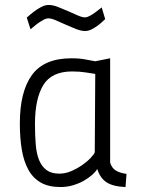

<svg xmlns="http://www.w3.org/2000/svg" viewBox="-20 -744 574 774"><path d="M404 -667Q391 -654 377 -643Q365 -634 351 -626.5Q337 -619 323 -619Q307 -619 286.5 -627Q266 -635 245 -644.5Q224 -654 205.5 -662Q187 -670 175 -670Q166 -670 153.5 -663Q141 -656 130 -648Q117 -638 103 -626L88 -673Q103 -687 118 -698Q131 -708 146.5 -716Q162 -724 176 -724Q193 -724 213.5 -716Q234 -708 254.5 -699Q275 -690 293 -682Q311 -674 323 -674Q331 -674 342 -680Q353 -686 364 -694Q376 -703 390 -714ZM424 -88Q432 -64 449.5 -55Q467 -46 490 -43L486 10Q435 8 409 -9.5Q383 -27 372 -63Q366 -52 352 -39.5Q338 -27 319 -16Q300 -5 275.5 2.5Q251 10 224 10Q176 10 144.5 -8Q113 -26 94.5 -59.5Q76 -93 68 -140Q60 -187 60 -246Q60 -375 109 -442Q158 -509 268 -509Q302 -509 326 -504Q350 -499 364 -497L424 -509ZM219 -44Q244 -44 268 -54.5Q292 -65 312 -79Q332 -93 345.5 -107.5Q359 -122 362 -130L364 -446Q350 -448 325.5 -452Q301 -456 271 -456Q188 -456 154.5 -401Q121 -346 121 -244Q121 -199 124 -162Q127 -125 137.5 -99Q148 -73 167.5 -58.5Q187 -44 219 -44Z"/></svg>

Font: Panefresco 250wt
Style: Regular
Weight: 300
Version: Version 1.000